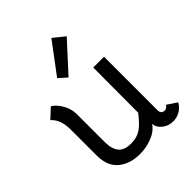

<svg xmlns="http://www.w3.org/2000/svg" viewBox="-217 -898 1034 1034"><g transform="rotate(-45 300.0 -381.0)"><path d="M248 8Q172 8 125 -30.5Q78 -69 76 -145V-349Q76 -427 34 -463L89 -514Q114 -500 135.5 -464Q157 -428 158 -387V-171Q158 -120 180 -93Q202 -66 253 -66Q298 -66 329 -87Q360 -108 397 -157L398 -500H480V-93Q480 -79 486.5 -71.5Q493 -64 506 -64Q523 -64 533 -81L589 -44Q576 -19 551.5 -4.5Q527 10 499 10Q462 10 435.5 -11.5Q409 -33 407 -62V-61Q386 -28 341 -10Q296 8 248 8ZM220 -597 351 -772 416 -720 266 -556Z"/></g></svg>

Font: Bellota
Style: Bold
Weight: 700
Designer: Kemie Guaida
Foundry: Kemie Guaida
Version: Version 4.001